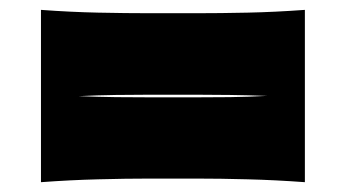

<svg xmlns="http://www.w3.org/2000/svg" viewBox="-20 -541 700 389"><path d="M63 -171.9V-521Q122.6 -516.6 179 -515.4Q235.4 -514.2 284.2 -514.2H376.5Q425.8 -514.2 481.7 -515.4Q537.6 -516.6 597.7 -521V-171.9Q537.6 -176.3 481.7 -177.7Q425.8 -179.2 376.5 -179.2H284.2Q235.4 -179.2 179 -177.7Q122.6 -176.3 63 -171.9ZM284.2 -343.8H376.5Q409.7 -343.8 446 -344.2Q482.4 -344.7 521 -346.7Q482.4 -348.1 446 -348.6Q409.7 -349.1 376.5 -349.1H284.2Q251 -349.1 214.6 -348.6Q178.2 -348.1 139.2 -346.2Q178.2 -344.7 214.6 -344.2Q251 -343.8 284.2 -343.8Z"/></svg>

Font: Pinar-DS4-FD ExtraBold
Style: Regular
Weight: 800
Designer: Amin Abedi
Version: Version 3.000